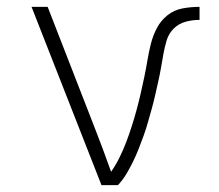

<svg xmlns="http://www.w3.org/2000/svg" viewBox="-20 -540 640 560"><path d="M276 0 72 -520H119L254 -173Q267 -140 279.5 -106.5Q292 -73 304 -39Q318 -59 329 -81.5Q340 -104 348.5 -126.5Q357 -149 364.5 -172.5Q372 -196 378.5 -220Q385 -244 390.5 -268Q396 -292 401 -316Q406 -340 410 -364Q414 -388 420 -412Q426 -436 437.5 -458Q449 -480 468.5 -495.5Q488 -511 512.5 -515.5Q537 -520 562 -520V-482Q541 -482 521 -476.5Q501 -471 486.5 -456.5Q472 -442 466 -422Q460 -402 456.5 -382Q453 -362 449.5 -342Q446 -322 441.5 -302Q437 -282 432.5 -262Q428 -242 422.5 -222.5Q417 -203 411.5 -183.5Q406 -164 399 -144.5Q392 -125 384.5 -106Q377 -87 368 -68.5Q359 -50 348.5 -32.5Q338 -15 324 0Z"/></svg>

Font: Iosevka SS04 XLt Ex
Style: Regular
Weight: 200
Width: 7
Monospace: yes
Designer: Belleve Invis
Foundry: Belleve Invis
Version: Version 19.0.0; ttfautohint (v1.8.4)